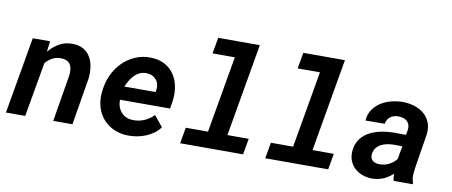

<svg xmlns="http://www.w3.org/2000/svg" viewBox="-67 -1022 3069 1304"><g transform="rotate(10 1467.5 -370.0)"><path d="M226.6 -528.8 217.8 -454.6Q249 -492.7 289.8 -515.9Q330.6 -539.1 381.8 -538.1Q427.7 -537.1 457.8 -519Q487.8 -501 504.9 -471.2Q522 -441.4 527.3 -403.6Q532.7 -365.7 528.3 -325.2L474.1 0H341.8L395.5 -323.7Q397.9 -346.7 395.8 -365.5Q393.6 -384.3 385 -397.9Q376.5 -411.6 360.6 -419.4Q344.7 -427.2 319.8 -427.7Q287.1 -428.2 261.2 -414.3Q235.4 -400.4 214.4 -376L148.4 0H15.6L107.4 -528.3Z M858.4 9.8Q804.2 8.8 760.5 -11Q716.8 -30.8 686.8 -64.7Q656.7 -98.6 642.6 -144.5Q628.4 -190.4 633.3 -244.1L635.3 -264.2Q641.6 -319.8 665 -370.1Q688.5 -420.4 725.8 -458Q763.2 -495.6 813 -517.6Q862.8 -539.6 921.4 -538.1Q976.6 -536.6 1016.6 -515.1Q1056.6 -493.7 1081.3 -457.8Q1106 -421.9 1115 -375.5Q1124 -329.1 1117.7 -277.8L1108.9 -220.2H763.7Q762.7 -194.8 770 -173.1Q777.3 -151.4 791.3 -135.3Q805.2 -119.1 825.7 -109.6Q846.2 -100.1 872.6 -99.6Q914.1 -98.1 950.9 -114Q987.8 -129.9 1016.1 -159.2L1076.2 -85.4Q1058.6 -60.1 1033.4 -42Q1008.3 -23.9 979.2 -12.2Q950.2 -0.5 918.9 4.9Q887.7 10.3 858.4 9.8ZM911.6 -428.7Q885.3 -429.7 864.3 -419.9Q843.3 -410.2 826.9 -393.6Q810.5 -377 798.3 -356Q786.1 -335 776.9 -313.5H992.2L994.6 -325.7Q998 -347.2 993.7 -365.7Q989.3 -384.3 978.3 -397.9Q967.3 -411.6 950.4 -419.7Q933.6 -427.7 911.6 -428.7Z M1347.2 -750H1634.3L1523.4 -110.4H1670.4L1650.9 0H1216.8L1236.3 -110.4H1389.6L1481.4 -639.2H1327.6Z M1934.1 -750H2221.2L2110.4 -110.4H2257.3L2237.8 0H1803.7L1823.2 -110.4H1976.6L2068.4 -639.2H1914.6Z M2689.5 0Q2685.5 -12.7 2684.8 -24.7Q2684.1 -36.6 2684.6 -49.3Q2653.8 -20.5 2617.4 -5.1Q2581.1 10.3 2538.1 9.8Q2504.9 9.3 2474.9 -1.7Q2444.8 -12.7 2422.6 -32.5Q2400.4 -52.2 2388.2 -80.6Q2376 -108.9 2377.4 -144Q2378.9 -179.2 2390.9 -206.1Q2402.8 -232.9 2422.4 -252.9Q2441.9 -272.9 2467.3 -286.4Q2492.7 -299.8 2521.5 -308.1Q2550.3 -316.4 2580.8 -319.8Q2611.3 -323.2 2641.1 -323.2L2717.3 -322.3L2723.6 -355Q2726.6 -374 2722.4 -389.2Q2718.3 -404.3 2708.3 -414.8Q2698.2 -425.3 2683.1 -430.9Q2668 -436.5 2648.9 -437Q2614.7 -438 2591.8 -421.6Q2568.8 -405.3 2562 -371.6L2429.7 -370.6Q2432.6 -414.6 2454.6 -446.5Q2476.6 -478.5 2509.8 -499.3Q2543 -520 2583.3 -529.5Q2623.5 -539.1 2663.1 -538.6Q2704.6 -537.6 2741.7 -525.4Q2778.8 -513.2 2805.9 -490Q2833 -466.8 2846.9 -432.6Q2860.8 -398.4 2856.4 -353L2819.8 -126Q2815.4 -97.2 2813.2 -67.1Q2811 -37.1 2821.3 -8.8L2820.8 0ZM2572.8 -94.7Q2607.4 -93.8 2637.9 -108.9Q2668.5 -124 2690.4 -150.4L2707 -241.7L2647 -242.2Q2625 -242.2 2602.5 -237.8Q2580.1 -233.4 2561 -223.4Q2542 -213.4 2528.8 -196.8Q2515.6 -180.2 2512.2 -154.8Q2510.3 -139.6 2514.2 -128.4Q2518.1 -117.2 2526.4 -109.9Q2534.7 -102.5 2546.6 -98.6Q2558.6 -94.7 2572.8 -94.7Z"/></g></svg>

Font: TypoPRO Roboto Mono
Style: Bold Italic
Weight: 700
Designer: Google
Version: Version 2.000986; 2015; ttfautohint (v1.3)